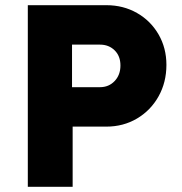

<svg xmlns="http://www.w3.org/2000/svg" viewBox="-20 -720 703 740"><path d="M87.2 -700H390.2Q455.2 -700 507.9 -670Q560.6 -640 591 -587.5Q621.4 -535 621.4 -470Q621.4 -402.6 591 -348.4Q560.6 -294.2 507.9 -263.1Q455.2 -232 390.2 -232H260V0H87.2ZM444.2 -467.6Q444.2 -504 421.8 -526Q399.4 -548 365.4 -548H257.6V-384H365.4Q399.4 -384 421.8 -407.6Q444.2 -431.2 444.2 -467.6Z"/></svg>

Font: Easer Grotesk Variable
Style: Regular
Weight: 400
Designer: Boardeaser, Bonnie Shaver-Troup, Thomas Jockin
Foundry: Lexend
Version: Version 1.001;Glyphs 3.1.2 (3151)